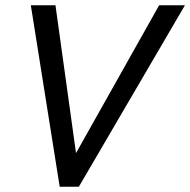

<svg xmlns="http://www.w3.org/2000/svg" viewBox="-20 -710 723 730"><path d="M97.2 -689.9H190.9L269 -127.9L585 -689.9H683.1L279.8 0H207Z"/></svg>

Font: D-DIN Exp
Style: DINExp-Italic
Weight: 400
Width: 7
Italic angle: -12°
Designer: Charles Nix
Foundry: Datto Inc.
Version: Version 1.00